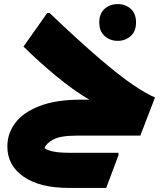

<svg xmlns="http://www.w3.org/2000/svg" viewBox="-20 -664 800 940"><path d="M356 0Q276 0 241 19Q206 38 198 61Q212 72 241.5 78Q271 84 322 84H560V96L500 256H316Q175 256 95.5 201Q16 146 16 53Q16 -11 55 -62.5Q94 -114 174 -145Q254 -176 375 -176H417Q338 -223 254.5 -292Q171 -361 95 -436L211 -600H223Q367 -463 467 -377.5Q567 -292 633 -247.5Q699 -203 739 -187L667 0ZM556 -464Q519 -464 492.5 -487.5Q466 -511 466 -554Q466 -598 492.5 -621Q519 -644 556 -644Q594 -644 620 -621Q646 -598 646 -554Q646 -511 620 -487.5Q594 -464 556 -464Z"/></svg>

Font: Kufam Black
Style: Italic
Weight: 900
Italic angle: -11°
Designer: Artur Schmal
Foundry: Original Type
Version: Version 1.301; ttfautohint (v1.8.3)